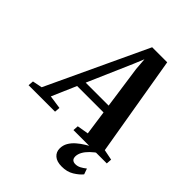

<svg xmlns="http://www.w3.org/2000/svg" viewBox="-341 -889 1254 1254"><g transform="rotate(45 286.5 -261.5)"><path d="M-75.5 0 -72.5 -37.5 -5.5 -51 320 -746H459L576.5 -52L649.5 -37.5L647 0H339L341.5 -37.5L420.5 -51L396.5 -220.5H152.5L79 -51L172 -37.5L169 0ZM176.5 -275.5H388.5L346.5 -571.5L340 -655L310 -582.5ZM453 223Q407.5 223 383.8 202.2Q360 181.5 360 148.5Q360 119 374.2 94.5Q388.5 70 411.5 50Q434.5 30 461.5 13.5Q488.5 -3 513.5 -16L542.5 -27L568.5 -15Q537.5 5 515.2 26.8Q493 48.5 481.2 70Q469.5 91.5 469 112Q469 132 478.8 140.5Q488.5 149 505 149Q524.5 149 542 140Q559.5 131 579 115.5L593 155Q573.5 179.5 537.5 201.5Q501.5 223.5 453 223Z"/></g></svg>

Font: Merriweather 60pt
Style: Bold Italic
Weight: 700
Italic angle: -7.8°
Version: Version 2.101